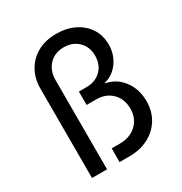

<svg xmlns="http://www.w3.org/2000/svg" viewBox="-172 -868 944 995"><g transform="rotate(-30 300.0 -370.0)"><path d="M92 0V-534Q92 -595 118.5 -641.5Q145 -688 192.5 -714Q240 -740 303 -740Q366 -740 413 -716.5Q460 -693 486.5 -652Q513 -611 513 -556Q513 -497 480.5 -452Q448 -407 396 -394V-391Q458 -380 497 -328Q536 -276 536 -204Q536 -144 508 -98Q480 -52 430.5 -26Q381 0 315 0H257V-82H305Q367 -82 405.5 -118Q444 -154 444 -212Q444 -270 408 -306Q372 -342 314 -342H257V-422H303Q356 -422 389.5 -455Q423 -488 423 -541Q423 -594 389.5 -627Q356 -660 303 -660Q249 -660 215.5 -625Q182 -590 182 -534V0Z"/></g></svg>

Font: JetBrainsMonoNL NF
Style: Regular
Weight: 400
Designer: Philipp Nurullin, Konstantin Bulenkov
Foundry: JetBrains
Version: Version 2.304; ttfautohint (v1.8.4.7-5d5b);Nerd Fonts 3.2.1